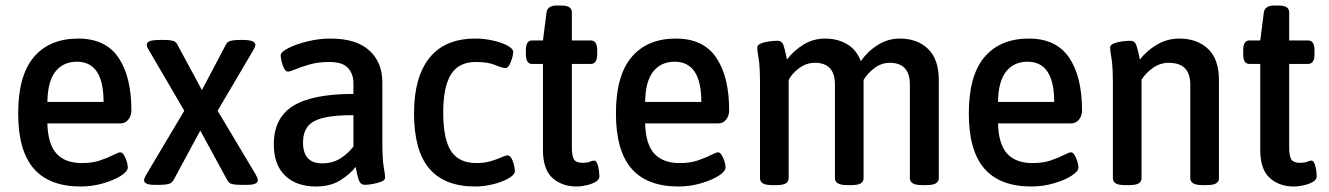

<svg xmlns="http://www.w3.org/2000/svg" viewBox="-20 -670 4824 697"><path d="M273 7Q159 7 102.5 -58Q46 -123 46 -258Q46 -396 103 -463Q160 -530 264 -530Q363 -530 410 -461Q457 -392 457 -269Q457 -250 446 -236Q435 -222 417 -222H152Q154 -146 185.5 -112Q217 -78 277 -78Q316 -78 344.5 -88Q373 -98 391.5 -107.5Q410 -117 416 -117Q424 -117 430 -107Q436 -97 440 -84Q444 -71 444 -62Q444 -48 419 -32Q394 -16 354.5 -4.5Q315 7 273 7ZM152 -300H356Q356 -446 259 -446Q210 -446 181.5 -410.5Q153 -375 152 -300Z M540 1Q503 1 503 -16Q503 -23 511 -36L649 -268L521 -487Q513 -499 513 -507Q513 -517 524.5 -521Q536 -525 562 -525H578Q595 -525 607 -522Q619 -519 624 -508L713 -343L800 -508Q805 -519 818 -522Q831 -525 847 -525H861Q907 -525 907 -507Q907 -500 899 -487L770 -268L908 -37Q916 -23 916 -16Q916 1 878 1H851Q834 1 822 -2Q810 -5 804 -18L707 -196L611 -18Q604 -5 591.5 -2Q579 1 563 1Z M1127 7Q1056 7 1015 -32.5Q974 -72 974 -146Q974 -242 1044 -285.5Q1114 -329 1263 -329V-369Q1263 -401 1243.5 -423Q1224 -445 1175 -445Q1135 -445 1104 -436Q1073 -427 1052.5 -418.5Q1032 -410 1025 -410Q1018 -410 1012 -420.5Q1006 -431 1002.5 -445.5Q999 -460 999 -469Q999 -481 1026 -495Q1053 -509 1095 -519.5Q1137 -530 1180 -530Q1273 -530 1320.5 -487Q1368 -444 1368 -371V-156Q1368 -92 1373 -64Q1378 -36 1378 -25Q1378 -16 1364 -10.5Q1350 -5 1332.5 -2Q1315 1 1305 1Q1289 1 1283 -15Q1277 -31 1271 -64Q1250 -37 1214.5 -15Q1179 7 1127 7ZM1149 -77Q1187 -77 1215 -94.5Q1243 -112 1263 -138V-252Q1193 -252 1153 -242Q1113 -232 1096.5 -210Q1080 -188 1080 -152Q1080 -116 1097 -96.5Q1114 -77 1149 -77Z M1705 7Q1594 7 1538.5 -58Q1483 -123 1483 -259Q1483 -390 1539 -460Q1595 -530 1706 -530Q1739 -530 1771 -522.5Q1803 -515 1823 -504Q1843 -493 1843 -481Q1843 -472 1839 -458.5Q1835 -445 1829 -434Q1823 -423 1815 -423Q1804 -423 1777.5 -434Q1751 -445 1707 -445Q1646 -445 1617.5 -400.5Q1589 -356 1589 -261Q1589 -165 1617.5 -121.5Q1646 -78 1710 -78Q1739 -78 1762 -85Q1785 -92 1800.5 -99Q1816 -106 1823 -106Q1831 -106 1837 -95Q1843 -84 1846 -70.5Q1849 -57 1849 -48Q1849 -36 1827 -23Q1805 -10 1771.5 -1.5Q1738 7 1705 7Z M2073 7Q2020 7 1985.5 -24Q1951 -55 1951 -126V-438H1911Q1889 -438 1889 -474V-487Q1889 -523 1911 -523H1951L1964 -625Q1968 -650 2001 -650H2016Q2038 -650 2047 -643.5Q2056 -637 2056 -625V-523H2125Q2148 -523 2148 -487V-474Q2148 -438 2125 -438H2056V-134Q2056 -103 2064 -91Q2072 -79 2094 -79Q2113 -79 2121.5 -83Q2130 -87 2137 -87Q2144 -87 2148.5 -75Q2153 -63 2154.5 -49Q2156 -35 2156 -30Q2156 -18 2142.5 -10Q2129 -2 2109.5 2.5Q2090 7 2073 7Z M2443 7Q2329 7 2272.5 -58Q2216 -123 2216 -258Q2216 -396 2273 -463Q2330 -530 2434 -530Q2533 -530 2580 -461Q2627 -392 2627 -269Q2627 -250 2616 -236Q2605 -222 2587 -222H2322Q2324 -146 2355.5 -112Q2387 -78 2447 -78Q2486 -78 2514.5 -88Q2543 -98 2561.5 -107.5Q2580 -117 2586 -117Q2594 -117 2600 -107Q2606 -97 2610 -84Q2614 -71 2614 -62Q2614 -48 2589 -32Q2564 -16 2524.5 -4.5Q2485 7 2443 7ZM2322 -300H2526Q2526 -446 2429 -446Q2380 -446 2351.5 -410.5Q2323 -375 2322 -300Z M2784 2Q2759 2 2749 -4.5Q2739 -11 2739 -23V-366Q2739 -429 2734 -457.5Q2729 -486 2729 -498Q2729 -507 2743 -512.5Q2757 -518 2775 -520Q2793 -522 2803 -522Q2818 -522 2823.5 -507.5Q2829 -493 2837 -454Q2862 -487 2897.5 -508.5Q2933 -530 2975 -530Q3020 -530 3054.5 -510Q3089 -490 3105 -448Q3129 -483 3166 -506.5Q3203 -530 3247 -530Q3310 -530 3349 -492.5Q3388 -455 3388 -380V-23Q3388 -11 3377.5 -4.5Q3367 2 3342 2H3329Q3304 2 3293.5 -4.5Q3283 -11 3283 -23V-363Q3283 -442 3210 -442Q3181 -442 3156 -424Q3131 -406 3115 -380Q3115 -376 3115 -371V-23Q3115 -11 3105 -4.5Q3095 2 3070 2H3056Q3032 2 3021.5 -4.5Q3011 -11 3011 -23V-363Q3011 -442 2938 -442Q2907 -442 2881 -422.5Q2855 -403 2843 -380V-23Q2843 -11 2833 -4.5Q2823 2 2798 2Z M3724 7Q3610 7 3553.5 -58Q3497 -123 3497 -258Q3497 -396 3554 -463Q3611 -530 3715 -530Q3814 -530 3861 -461Q3908 -392 3908 -269Q3908 -250 3897 -236Q3886 -222 3868 -222H3603Q3605 -146 3636.5 -112Q3668 -78 3728 -78Q3767 -78 3795.5 -88Q3824 -98 3842.5 -107.5Q3861 -117 3867 -117Q3875 -117 3881 -107Q3887 -97 3891 -84Q3895 -71 3895 -62Q3895 -48 3870 -32Q3845 -16 3805.5 -4.5Q3766 7 3724 7ZM3603 -300H3807Q3807 -446 3710 -446Q3661 -446 3632.5 -410.5Q3604 -375 3603 -300Z M4065 2Q4040 2 4030 -4.5Q4020 -11 4020 -23V-366Q4020 -429 4015 -457.5Q4010 -486 4010 -498Q4010 -507 4024 -512.5Q4038 -518 4056 -520Q4074 -522 4084 -522Q4099 -522 4104.5 -507.5Q4110 -493 4118 -454Q4144 -487 4181 -508.5Q4218 -530 4261 -530Q4326 -530 4365.5 -492.5Q4405 -455 4405 -380V-23Q4405 -11 4395 -4.5Q4385 2 4360 2H4346Q4322 2 4311.5 -4.5Q4301 -11 4301 -23V-363Q4301 -442 4223 -442Q4191 -442 4164 -422.5Q4137 -403 4124 -380V-23Q4124 -11 4114 -4.5Q4104 2 4079 2Z M4677 7Q4624 7 4589.5 -24Q4555 -55 4555 -126V-438H4515Q4493 -438 4493 -474V-487Q4493 -523 4515 -523H4555L4568 -625Q4572 -650 4605 -650H4620Q4642 -650 4651 -643.5Q4660 -637 4660 -625V-523H4729Q4752 -523 4752 -487V-474Q4752 -438 4729 -438H4660V-134Q4660 -103 4668 -91Q4676 -79 4698 -79Q4717 -79 4725.5 -83Q4734 -87 4741 -87Q4748 -87 4752.5 -75Q4757 -63 4758.5 -49Q4760 -35 4760 -30Q4760 -18 4746.5 -10Q4733 -2 4713.5 2.5Q4694 7 4677 7Z"/></svg>

Font: Asap Semi Condensed Medium
Style: Regular
Weight: 500
Width: 4
Designer: Pablo Cosgaya
Foundry: Omnibus-Type
Version: Version 3.001; ttfautohint (v1.8.4.7-5d5b)